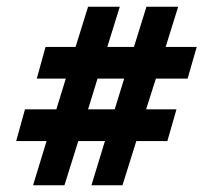

<svg xmlns="http://www.w3.org/2000/svg" viewBox="-20 -519 614 569"><path d="M442 -286 413 -195H503L476 -101H384L343 30H251L291 -101H212L171 30H78L118 -101H28L54 -195H147L175 -286H89L115 -380H204L241 -499H335L298 -380H377L414 -499H508L471 -380H563L536 -286ZM348 -286H269L241 -195H320Z"/></svg>

Font: Grenze ExtraBold
Style: Italic
Weight: 800
Italic angle: -10°
Designer: Renata Polastri
Foundry: Omnibus-Type
Version: Version 1.002; ttfautohint (v1.8)